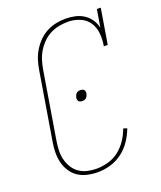

<svg xmlns="http://www.w3.org/2000/svg" viewBox="-139 -831 778 928"><g transform="rotate(-20 250.0 -367.5)"><path d="M204 8Q177 8 150.5 2Q124 -4 103 -18Q82 -32 68 -54Q54 -76 48 -101Q42 -126 42.5 -153.5Q43 -181 48 -208L105 -553Q109 -578 116.5 -602Q124 -626 137.5 -648.5Q151 -671 170 -690Q189 -709 212 -721Q235 -733 260 -738Q285 -743 310 -743Q335 -743 359 -737.5Q383 -732 402.5 -719Q422 -706 435 -686.5Q448 -667 453 -644L468 -735H488L458 -554H438Q444 -586 441 -618.5Q438 -651 421.5 -676Q405 -701 375.5 -713Q346 -725 314 -725Q291 -725 268 -720.5Q245 -716 223.5 -705Q202 -694 184.5 -676.5Q167 -659 154.5 -638.5Q142 -618 135 -595.5Q128 -573 124 -550L67 -205Q63 -181 62 -156.5Q61 -132 66.5 -109.5Q72 -87 84 -67Q96 -47 114.5 -34Q133 -21 156.5 -15.5Q180 -10 204 -10Q233 -10 263.5 -18.5Q294 -27 319 -46.5Q344 -66 362 -93Q380 -120 390 -149L409 -143Q397 -111 377.5 -82Q358 -53 330 -32Q302 -11 269 -1.5Q236 8 204 8ZM250 -341Q245 -341 240 -342.5Q235 -344 232 -347.5Q229 -351 228 -356Q227 -361 228 -367Q228 -367 228 -367Q228 -367 228 -367Q229 -372 231.5 -377.5Q234 -383 238 -387Q242 -391 247.5 -392.5Q253 -394 259 -394Q264 -394 269 -392.5Q274 -391 277 -387.5Q280 -384 281 -379Q282 -374 281 -368Q281 -368 281 -368Q281 -368 281 -368Q280 -363 277.5 -357.5Q275 -352 271 -348Q267 -344 261.5 -342.5Q256 -341 250 -341Z"/></g></svg>

Font: Iosevka Slab Thin
Style: Italic
Weight: 100
Italic angle: -9°
Monospace: yes
Designer: Belleve Invis
Foundry: Belleve Invis
Version: Version 11.1.1; ttfautohint (v1.8.3)